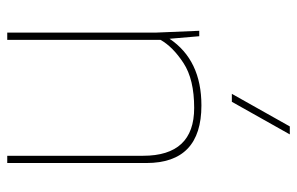

<svg xmlns="http://www.w3.org/2000/svg" viewBox="-165 -655 820 530"><g transform="rotate(90 245.0 -390.0)"><path d="M430 0H410V-375Q410 -516 278 -516Q199 -516 154 -486.5Q109 -457 90 -423V0H70V-410L65 -530H80L87 -448Q146 -536 271 -536Q430 -536 430 -384ZM261 -620H239L329 -780H351Z"/></g></svg>

Font: Tanohe Sans Thin
Style: Regular
Weight: 100
Designer: Village Type and Design LLC & Cristiano Sobral
Foundry: Cooper Hewitt Smithsonian Design Museum
Version: Version 1.00;September 29, 2021;FontCreator 13.0.0.2655 64-b